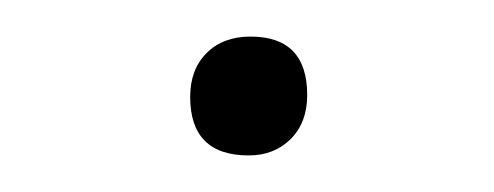

<svg xmlns="http://www.w3.org/2000/svg" viewBox="-20 -294 270 105"><path d="M117 -274Q148 -274 148 -242Q148 -227 139 -218Q130 -209 116 -209Q84 -209 84 -241Q84 -256 93 -265Q102 -274 117 -274Z"/></svg>

Font: Alegreya Sans SC Light
Style: Italic
Weight: 300
Italic angle: -7°
Designer: Juan Pablo del Peral
Foundry: Huerta Tipografica
Version: Version 2.007